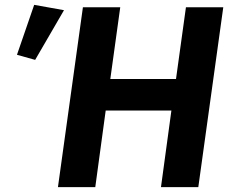

<svg xmlns="http://www.w3.org/2000/svg" viewBox="-20 -772 970 792"><path d="M644 0H798L901 -742H747L706 -446H435L476 -742H322L219 0H373L416 -316H687ZM125 -525 244 -730 121 -752 50 -546Z"/></svg>

Font: Cheyenne Sans
Style: Bold Italic
Weight: 700
Italic angle: -8.13011°
Designer: The Public Sans project authors (U.S. Web Design System), Libre Franklin designed by Pablo Impallari and Rodrigo Fuenzal
Foundry: The Cheyenne Sans Project Authors
Version: Version 2.007